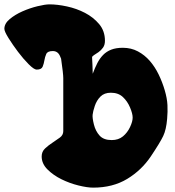

<svg xmlns="http://www.w3.org/2000/svg" viewBox="-44 -856 804 880"><path d="M468 -214Q499 -214 519.5 -231Q540 -248 552 -273.5Q564 -299 564 -317Q564 -335 552 -363.5Q540 -392 519 -411.5Q498 -431 464 -431Q434 -431 416.5 -413.5Q399 -396 390.5 -370.5Q382 -345 380.5 -330Q379 -315 386.5 -285Q394 -255 412.5 -234.5Q431 -214 468 -214ZM236 -587Q234 -593 231 -599Q221 -622 198 -622Q174 -622 168 -608.5Q162 -595 159.5 -579.5Q157 -564 151.5 -550.5Q146 -537 124 -537Q112 -537 87.5 -561.5Q63 -586 38.5 -618.5Q14 -651 -5 -681.5Q-24 -712 -24 -724Q-24 -748 0.5 -768.5Q25 -789 59 -804Q93 -819 128 -827.5Q163 -836 183 -836Q219 -836 263 -826.5Q307 -817 345.5 -797Q384 -777 410.5 -745.5Q437 -714 437 -669Q437 -650 428 -637.5Q419 -625 407.5 -617Q396 -609 387 -603.5Q378 -598 378 -593Q380 -561 381 -518Q391 -545 402 -566.5Q413 -588 428.5 -604Q444 -620 466 -628.5Q488 -637 519 -637Q557 -637 588 -620.5Q619 -604 642.5 -577Q666 -550 683 -515Q700 -480 711 -442.5Q722 -405 723.5 -374.5Q725 -344 722 -311Q718 -262 704 -232.5Q690 -203 647.5 -139.5Q605 -76 539 -36Q473 4 383 4Q356 4 315.5 -6Q275 -16 237.5 -34.5Q200 -53 173.5 -79.5Q147 -106 147 -139Q147 -161 162.5 -175.5Q178 -190 196.5 -202Q215 -214 230.5 -225.5Q246 -237 246 -255V-498Q246 -518 236 -587Z"/></svg>

Font: r_Neptun CAT
Style: Regular
Weight: 400
Foundry: Peter Wiegel, CAT-Fonts
Version: Version 1.000;June 8, 2024;FontCreator 14.0.0.2814 32-bit